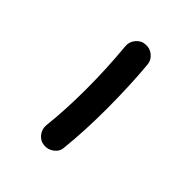

<svg xmlns="http://www.w3.org/2000/svg" viewBox="-101 -739 369 369"><g transform="rotate(45 83.5 -554.5)"><path d="M80.1 -417Q68.8 -418 61.8 -427Q54.7 -436 55.7 -447.3Q61 -494.6 61 -549.8Q61 -606.9 55.7 -662.1Q54.7 -673.3 62.3 -682.4Q69.8 -691.4 81.1 -691.9Q92.3 -692.9 101.1 -685.5Q109.9 -678.2 110.8 -667Q113.3 -639.6 114.5 -609.6Q115.7 -579.6 115.7 -549.8Q115.7 -492.2 110.4 -441.4Q109.9 -430.2 100.6 -423.1Q91.3 -416 80.1 -417Z"/></g></svg>

Font: Mikhak-FD SemiBold
Style: Regular
Weight: 600
Designer: Amin Abedi
Version: Version 3.2